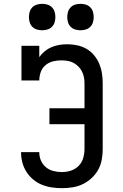

<svg xmlns="http://www.w3.org/2000/svg" viewBox="-20 -974 640 1002"><path d="M303 8Q276 8 249.5 4Q223 0 198.5 -10Q174 -20 153.5 -37Q133 -54 118.5 -76.5Q104 -99 97 -125Q90 -151 90 -177Q90 -178 90 -178.5Q90 -179 90 -180H185Q185 -179 185 -179Q185 -179 185 -178Q185 -156 194 -135.5Q203 -115 220 -101Q237 -87 259 -81.5Q281 -76 303 -76Q327 -76 350 -83.5Q373 -91 390 -108Q407 -125 414 -148.5Q421 -172 421 -196V-326H238V-409H421V-539Q421 -555 418 -571Q415 -587 407.5 -601.5Q400 -616 388.5 -627.5Q377 -639 362.5 -646.5Q348 -654 332 -656.5Q316 -659 299 -659Q277 -659 255.5 -653.5Q234 -648 217 -633.5Q200 -619 192.5 -597.5Q185 -576 185 -554H92V-735H185V-676Q197 -693 213.5 -706.5Q230 -720 249 -728Q268 -736 289 -739.5Q310 -743 331 -743Q357 -743 383 -737.5Q409 -732 431.5 -719Q454 -706 471 -685.5Q488 -665 498 -641Q508 -617 512 -591Q516 -565 516 -539V-196Q516 -168 511 -140.5Q506 -113 492.5 -88.5Q479 -64 458 -44.5Q437 -25 412 -13Q387 -1 359 3.5Q331 8 303 8ZM400 -816Q386 -816 372.5 -820Q359 -824 349 -834Q339 -844 335 -857.5Q331 -871 331 -885Q331 -899 335 -912.5Q339 -926 349 -936Q359 -946 372.5 -950Q386 -954 400 -954Q414 -954 427.5 -950Q441 -946 451 -936Q461 -926 465 -912.5Q469 -899 469 -885Q469 -871 465 -857.5Q461 -844 451 -834Q441 -824 427.5 -820Q414 -816 400 -816ZM200 -816Q186 -816 172.5 -820Q159 -824 149 -834Q139 -844 135 -857.5Q131 -871 131 -885Q131 -899 135 -912.5Q139 -926 149 -936Q159 -946 172.5 -950Q186 -954 200 -954Q214 -954 227.5 -950Q241 -946 251 -936Q261 -926 265 -912.5Q269 -899 269 -885Q269 -871 265 -857.5Q261 -844 251 -834Q241 -824 227.5 -820Q214 -816 200 -816Z"/></svg>

Font: Iosevka Slab Medium Extended
Style: Regular
Weight: 500
Width: 7
Monospace: yes
Designer: Belleve Invis
Foundry: Belleve Invis
Version: Version 11.1.1; ttfautohint (v1.8.3)